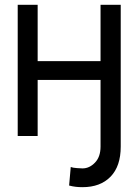

<svg xmlns="http://www.w3.org/2000/svg" viewBox="-20 -566 576 799"><path d="M482.4 0V43.9Q482.4 126 439.9 169.4Q397.5 212.9 323.2 212.9Q308.1 212.9 295.4 211.4Q282.7 210 267.6 206.1L274.4 128.9Q282.2 132.3 299.6 133.5Q316.9 134.8 323.2 134.8Q352.1 134.8 375.2 110.8Q398.4 86.9 398.4 43.9V0ZM418 -311.5V-233.4H117.2V-311.5ZM136.7 -545.9V0H53.7V-545.9ZM482.4 -545.9V0H398.4V-545.9Z"/></svg>

Font: Inter Tight
Style: Regular
Weight: 400
Designer: Rasmus Andersson
Foundry: rsms
Version: Version 3.002